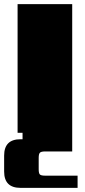

<svg xmlns="http://www.w3.org/2000/svg" viewBox="-29 -642 409 928"><path d="M189 207H346V266H70Q-9 266 -9 187V110Q-9 31 70 31H80V0H56V-622H320V90H189Q170 90 164 96Q158 102 158 121V176Q158 196 164 201.5Q170 207 189 207Z"/></svg>

Font: Sarpanch Black
Style: Regular
Weight: 900
Designer: Manushi Parikh (Devanagari and Latin), Jyotish Sonowal (Devanagari)
Foundry: Indian Type Foundry
Version: Version 2.004;PS 1.0;hotconv 1.0.78;makeotf.lib2.5.61930; tt